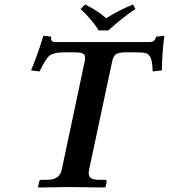

<svg xmlns="http://www.w3.org/2000/svg" viewBox="-20 -832 751 854"><path d="M418.9 -696.8Q392.1 -741.2 338.4 -792L358.4 -812Q413.1 -785.6 451.7 -751Q516.6 -790.5 571.8 -812L582.5 -792Q524.9 -754.4 461.9 -696.8ZM224.1 -645H647Q668.9 -645 674.3 -668.9L710.9 -672.9Q700.7 -593.8 700.2 -519L659.2 -514.2Q657.7 -554.7 651.1 -572Q644.5 -589.4 632.1 -594.2Q619.6 -599.1 589.4 -599.1H535.2Q507.8 -599.1 495.6 -590.3Q483.4 -581.5 478.5 -557.1L376 -76.2Q371.1 -52.7 381.6 -42.5Q392.1 -32.2 421.9 -32.2H447.8Q455.6 -32.2 454.1 -22.9L449.2 0L446.8 2Q328.1 0 289.1 0L150.4 2L148.9 0L153.8 -22.9Q155.8 -31.7 163.6 -32.2H189.9Q245.1 -32.2 254.4 -76.2L356.9 -560.1Q358.9 -571.3 358.4 -578.9Q357.9 -586.4 352.8 -590.8Q347.7 -595.2 339.1 -597.2Q330.6 -599.1 316.4 -599.1H263.2Q219.7 -599.1 201.4 -585.4Q183.1 -571.8 156.2 -514.2L118.2 -519Q149.4 -593.8 172.9 -672.9L208 -668.9Q203.1 -645 224.1 -645Z"/></svg>

Font: Linux Libertine Slanted
Style: Semibold Slanted
Weight: 600
Designer: Philipp H. Poll
Foundry: Philipp H. Poll
Version: Version 5.1.1